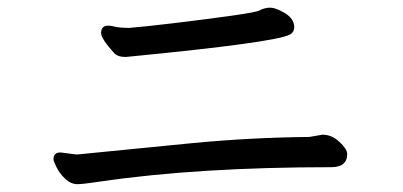

<svg xmlns="http://www.w3.org/2000/svg" viewBox="-20 -594 1040 496"><path d="M180.2 -118.2Q163.1 -118.2 148.4 -132.1Q133.8 -146 126 -162.1Q118.2 -178.2 118.2 -182.1Q118.2 -200.2 136.2 -200.2L178.2 -194.8L475.1 -224.1Q627.9 -238.8 778.8 -240.2L813 -246.1Q836.9 -246.1 856.4 -228Q876 -210 877 -196.8Q877 -162.1 835.9 -162.1Q492.2 -162.1 238.8 -125Q193.8 -118.2 180.2 -118.2ZM304.2 -446.8Q283.2 -446.8 273.9 -458Q241.2 -494.1 241.2 -508.8Q241.2 -527.8 259.8 -527.8Q266.1 -527.8 277.6 -524.9Q289.1 -522 314.9 -522Q352.1 -524.9 429.2 -534.2Q636.2 -559.1 649.7 -566.7Q663.1 -574.2 678.2 -574.2Q691.9 -574.2 715.3 -560.5Q738.8 -546.9 740.2 -524.9Q740.2 -509.8 727.1 -503.9Q685.1 -483.9 318.8 -448.2Z"/></svg>

Font: LXGW WenKai Screen
Style: Regular
Weight: 400
Designer: LXGW / Fontworks Inc.
Foundry: LXGW / Fontworks Inc.
Version: Version 1.510;January 18,2025